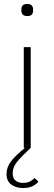

<svg xmlns="http://www.w3.org/2000/svg" viewBox="-20 -746 275 969"><path d="M100 -508H135V0Q87 45 65.5 71.5Q44 98 44 128Q44 154 58.5 165.5Q73 177 96 177Q118 177 132 169.5Q146 162 154 152L174 170Q164 184 144.5 193.5Q125 203 96 203Q61 203 37 185.5Q13 168 13 133Q13 97 36.5 67Q60 37 105 1V0H100ZM118 -665Q102 -665 95 -672.5Q88 -680 88 -691V-700Q88 -711 94.5 -718.5Q101 -726 117 -726Q133 -726 140 -718.5Q147 -711 147 -700V-691Q147 -680 140.5 -672.5Q134 -665 118 -665Z"/></svg>

Font: IBM Plex Sans ExtLt
Style: Regular
Weight: 200
Designer: Mike Abbink, Paul van der Laan, Pieter van Rosmalen
Foundry: Bold Monday
Version: Version 3.005